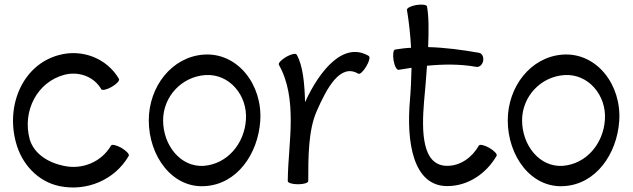

<svg xmlns="http://www.w3.org/2000/svg" viewBox="-20 -796 2783 844"><path d="M503 -449C450 -540 341 -582 239 -554C81 -512 5 -335 50 -170C75 -75 146 2 241 22C361 47 485 -5 546 -111C550 -118 535 -133 514 -146C492 -158 472 -163 468 -156C426 -84 342 -49 260 -67C192 -81 128 -120 110 -186C78 -308 143 -435 262 -467C325 -484 393 -460 425 -404C429 -397 450 -402 471 -414C493 -427 507 -442 503 -449Z M883 22C1022 13 1114 -119 1124 -264C1135 -423 1025 -566 876 -556C734 -546 634 -414 634 -267C634 -109 738 33 883 22ZM697 -267C697 -371 778 -459 883 -466C987 -473 1069 -378 1061 -269C1054 -164 979 -75 876 -67C774 -60 697 -157 697 -267Z M1335 0C1335 -104 1335 -223 1372 -307C1417 -410 1476 -519 1555 -472C1562 -468 1577 -482 1590 -504C1603 -525 1608 -546 1601 -550C1491 -615 1386 -489 1321 -347C1319 -426 1312 -508 1284 -556C1280 -563 1259 -558 1238 -546C1216 -533 1202 -518 1206 -511C1248 -437 1258 -351 1258 -267C1258 -179 1246 -92 1245 -4C1245 -4 1245 -4 1245 -2C1245 -2 1245 -1 1245 0C1245 8 1265 14 1290 14C1315 14 1335 8 1335 0Z M1732 -489C1751 -492 1770 -495 1789 -498C1788 -450 1786 -403 1782 -355C1766 -173 1795 22 1946 22C2037 22 2117 -32 2163 -111C2167 -118 2153 -133 2131 -146C2110 -158 2089 -163 2085 -156C2056 -105 2005 -67 1946 -67C1835 -67 1833 -216 1844 -349C1849 -398 1853 -453 1857 -507C1930 -514 2002 -515 2074 -502C2088 -500 2101 -512 2104 -529C2107 -546 2099 -562 2085 -564C2011 -577 1936 -587 1862 -589C1865 -660 1865 -725 1857 -768C1856 -775 1835 -778 1810 -774C1786 -770 1767 -760 1769 -752C1778 -697 1784 -642 1787 -586C1763 -585 1740 -582 1716 -578C1709 -576 1706 -555 1710 -531C1714 -506 1724 -488 1732 -489Z M2461 22C2600 13 2692 -119 2702 -264C2713 -423 2603 -566 2454 -556C2312 -546 2212 -414 2212 -267C2212 -109 2316 33 2461 22ZM2275 -267C2275 -371 2356 -459 2461 -466C2565 -473 2647 -378 2639 -269C2632 -164 2557 -75 2454 -67C2352 -60 2275 -157 2275 -267Z"/></svg>

Font: Nupuram
Style: Regular
Weight: 400
Designer: Santhosh Thottingal (santhosh.thottingal@gmail.com)
Foundry: SMC
Version: Version 1.000